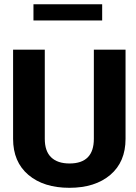

<svg xmlns="http://www.w3.org/2000/svg" viewBox="-20 -872 638 902"><path d="M420.9 -638.7H569.8V-219.7Q569.8 -111.3 498.3 -50.5Q426.8 10.3 305.9 10.3Q185.1 10.3 113.3 -50.5Q41.5 -111.3 41.5 -219.7V-638.7H190.4V-219.7Q190.4 -161.6 220.5 -132.8Q250.5 -104 306.6 -104Q420.9 -104 420.9 -219.7ZM460 -852.1V-775.9H137.2V-852.1Z"/></svg>

Font: Yantramanav Black
Style: Regular
Weight: 900
Version: Version 1.001;PS 1.0;hotconv 1.0.72;makeotf.lib2.5.5900; ttf